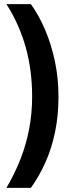

<svg xmlns="http://www.w3.org/2000/svg" viewBox="-20 -748 345 926"><path d="M262 -281Q262 -192 246 -113.5Q230 -35 200 33Q170 101 129 158H11Q51 90 78.5 20Q106 -50 120.5 -125.5Q135 -201 135 -282Q135 -409 104 -520Q73 -631 11 -728H129Q169 -672 198.5 -602Q228 -532 245 -451.5Q262 -371 262 -281Z"/></svg>

Font: Noto Sans Display ExtraCondensed
Style: Regular
Weight: 400
Width: 2
Version: Version 2.003